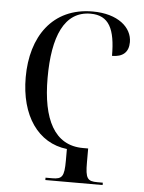

<svg xmlns="http://www.w3.org/2000/svg" viewBox="-52 -766 605 808"><g transform="rotate(5 250.0 -362.0)"><path d="M170 0H412V-10H389C347 -10 338 -21 338 -89V-148H316C195 -148 142 -255 142 -429C142 -604 188 -714 299 -714C377 -714 404 -658 404 -545C449 -545 474 -566 474 -609C474 -671 414 -724 307 -724C137 -724 50 -595 50 -424C50 -262 126 -152 249 -138V-89C249 -21 240 -10 198 -10H170Z"/></g></svg>

Font: Noto Serif Display ExtraCondensed
Style: Regular
Weight: 400
Width: 2
Designer: Monotype Design Team
Foundry: Monotype Imaging Inc.
Version: Version 2.009